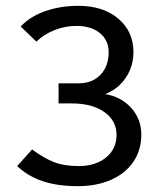

<svg xmlns="http://www.w3.org/2000/svg" viewBox="-20 -624 550 659"><path d="M249 -338Q297 -338 325 -367.5Q353 -397 353 -445Q353 -485 324 -509.5Q295 -534 247 -535Q206 -536 168 -521Q130 -506 105 -481L51 -533Q84 -568 136 -586Q188 -604 249 -604Q334 -604 386 -560Q438 -516 438 -445Q438 -412 426 -383.5Q414 -355 392 -333.5Q370 -312 341 -301Q396 -292 430.5 -253.5Q465 -215 465 -162Q465 -109 438 -69Q411 -29 361.5 -7Q312 15 247 15Q201 15 163 7.5Q125 0 94 -15.5Q63 -31 39 -54L90 -111Q131 -81 165.5 -67.5Q200 -54 250 -54Q308 -54 344 -83.5Q380 -113 380 -161Q380 -210 338 -239.5Q296 -269 227 -269H181V-338Z"/></svg>

Font: Podkova VF Beta
Style: Regular
Weight: 400
Designer: Ilya Yudin
Foundry: Cyreal (www.cyreal.org)
Version: Version 2.100